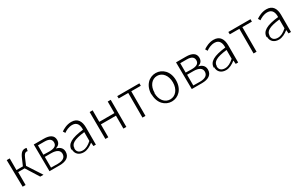

<svg xmlns="http://www.w3.org/2000/svg" viewBox="203 -1926 5163 3333"><g transform="rotate(-30 2784.5 -260.0)"><path d="M102 10H161V-249H291L454 11H519L334 -274L388 -402C418 -474 441 -485 469 -485C477 -485 479 -485 486 -482L498 -539C491 -541 479 -544 468 -544C418 -544 380 -522 339 -426L282 -294H153V-528H93Z M640 10H845C971 10 1053 -38 1053 -144C1053 -224 996 -261 937 -274V-278C989 -294 1027 -328 1027 -395C1027 -488 952 -528 834 -528H635ZM694 -31V-246H821C930 -246 988 -207 988 -141C988 -68 933 -29 827 -29ZM691 -291V-479H820C918 -479 959 -444 959 -384C959 -324 918 -288 808 -288Z M1165 -126C1165 -25 1235 24 1322 24C1391 24 1456 -13 1511 -57H1513L1519 13H1568V-331C1568 -451 1522 -543 1392 -543C1303 -543 1227 -500 1185 -471L1211 -428C1248 -456 1310 -489 1381 -489C1484 -489 1507 -405 1504 -324C1264 -296 1156 -238 1156 -117ZM1215 -120C1215 -203 1288 -252 1502 -276V-99C1437 -42 1384 -13 1323 -13C1262 -13 1211 -41 1211 -115Z M1760 10H1819V-248H2121V11H2180V-532H2120V-300H1817V-531H1757Z M2312 -483H2503V11H2563V-482H2754V-531H2310Z M2842 -261C2842 -80 2956 25 3087 25C3218 25 3332 -79 3332 -259C3332 -440 3217 -545 3085 -545C2953 -545 2838 -439 2838 -257ZM2900 -257C2900 -395 2977 -490 3083 -490C3189 -490 3267 -394 3267 -255C3267 -116 3188 -21 3081 -21C2974 -21 2896 -115 2896 -253Z M3492 10H3697C3823 10 3905 -38 3905 -144C3905 -224 3848 -261 3789 -274V-278C3841 -294 3879 -328 3879 -395C3879 -488 3804 -528 3686 -528H3487ZM3546 -31V-246H3673C3782 -246 3840 -207 3840 -141C3840 -68 3785 -29 3679 -29ZM3543 -291V-479H3672C3770 -479 3811 -444 3811 -384C3811 -324 3770 -288 3660 -288Z M4017 -126C4017 -25 4087 24 4174 24C4243 24 4308 -13 4363 -57H4365L4371 13H4420V-331C4420 -451 4374 -543 4244 -543C4155 -543 4079 -500 4037 -471L4063 -428C4100 -456 4162 -489 4233 -489C4336 -489 4359 -405 4356 -324C4116 -296 4008 -238 4008 -117ZM4067 -120C4067 -203 4140 -252 4354 -276V-99C4289 -42 4236 -13 4175 -13C4114 -13 4063 -41 4063 -115Z M4539 -483H4730V11H4790V-482H4981V-531H4537Z M5076 -126C5076 -25 5146 24 5233 24C5302 24 5367 -13 5422 -57H5424L5430 13H5479V-331C5479 -451 5433 -543 5303 -543C5214 -543 5138 -500 5096 -471L5122 -428C5159 -456 5221 -489 5292 -489C5395 -489 5418 -405 5415 -324C5175 -296 5067 -238 5067 -117ZM5126 -120C5126 -203 5199 -252 5413 -276V-99C5348 -42 5295 -13 5234 -13C5173 -13 5122 -41 5122 -115Z"/></g></svg>

Font: GenEiGothic-pro-Light
Style: Regular
Weight: 300
Designer: Ryoko NISHIZUKA (kana & ideographs); Paul D. Hunt (Latin, Greek & Cyrillic); Wenlong ZHANG (bopomofo); Sandoll Communica
Foundry: Adobe Systems Incorporated; o_tamon
Version: Version 1.000.140830